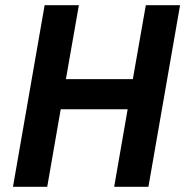

<svg xmlns="http://www.w3.org/2000/svg" viewBox="-20 -720 714 740"><path d="M542 -700 492 -415H234L284 -700H152L30 0H162L214 -299H472L420 0H552L674 -700Z"/></svg>

Font: Fixel Text 20240404 SemiBold
Style: Italic
Weight: 600
Width: 4
Italic angle: -10°
Designer: AlfaBravo + MacPaw
Foundry: Kyrylo Tkachov, Marchela Mozhyna, Serhii Makarenko, Maria Weinstein, Zakhar Kryvoshyya
Version: Version 1.211;Glyphs 3.2 (3225)